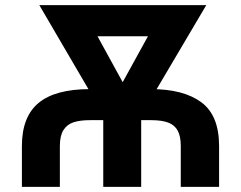

<svg xmlns="http://www.w3.org/2000/svg" viewBox="-20 -727 937 747"><path d="M329.9 -380.3H567.9Q693.6 -380.3 763 -329.3Q832.4 -278.3 832.4 -158.8V0H683.3V-158.8Q683.3 -196.3 671.7 -218.2Q660.1 -240.1 635.2 -249.8Q610.2 -259.5 567.9 -259.5H329.9Q291.2 -259.5 266.1 -251.2Q240.9 -242.9 226.9 -221Q212.9 -199.1 212.9 -158.8V0H65.2V-158.8Q65.2 -272.6 130 -326.4Q194.8 -380.3 329.9 -380.3ZM381.7 -281.6 133 -707H782.5L529.3 -278.3V0H381.7ZM457.3 -407.3 555.6 -585.8H359.4Z"/></svg>

Font: WEMIX Pretendard Variable
Style: Regular
Weight: 400
Designer: Base glyphs from Inter by Rasmus Andersson; Hangeul glyphs from Noto Sans CJK(Source Han Sans) by Jang Soo-young and Kan
Foundry: Kil Hyung-jin
Version: Version 1.000;Glyphs 3.2 (3208)